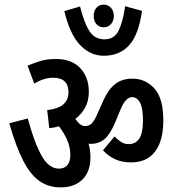

<svg xmlns="http://www.w3.org/2000/svg" viewBox="-20 -887 759 830"><path d="M385 -819Q385 -840 397 -853.5Q409 -867 428 -867Q447 -867 459.5 -853.5Q472 -840 472 -818Q472 -796 459.5 -782.5Q447 -769 428 -769Q409 -769 397 -782.5Q385 -796 385 -819ZM594 -840Q579 -735 537.5 -690.5Q496 -646 429 -646Q370 -646 326 -692.5Q282 -739 258 -839L326 -859Q344 -787 367 -752Q390 -717 431 -717Q474 -717 492.5 -754Q511 -791 521 -860ZM371 -208Q371 -145 336.5 -111Q302 -77 242 -77Q190 -77 151 -104Q112 -131 80.5 -192Q49 -253 20 -354L100 -375Q128 -271 159.5 -214.5Q191 -158 235 -158Q258 -158 271 -173Q284 -188 284 -216Q284 -253 269.5 -284Q255 -315 235 -341Q215 -335 193 -333L184 -411Q276 -421 276 -488Q276 -551 209 -551Q171 -551 128 -526L99 -603Q129 -616 157 -624Q185 -632 222 -632Q290 -632 327 -592.5Q364 -553 364 -490Q364 -451 348 -422Q332 -393 306 -373Q326 -342 348 -342Q364 -342 375 -352Q386 -362 397 -386L427 -453Q448 -500 477.5 -523.5Q507 -547 553 -547Q609 -547 647.5 -504.5Q686 -462 686 -366Q686 -279 650.5 -232Q615 -185 547 -185Q507 -185 478 -198.5Q449 -212 425 -237L475 -297Q491 -281 505 -272.5Q519 -264 536 -264Q566 -264 582 -288Q598 -312 598 -366Q598 -421 585 -444Q572 -467 551 -467Q524 -467 503 -418L477 -356Q456 -306 431.5 -285.5Q407 -265 371 -265Q367 -265 363 -266Q371 -237 371 -208Z"/></svg>

Font: Noto Sans ExtraCondensed Medium
Style: Regular
Weight: 500
Width: 2
Designer: Monotype Design Team
Foundry: Monotype Imaging Inc.
Version: Version 2.013; ttfautohint (v1.8.4.7-5d5b)